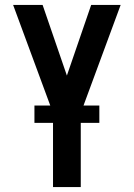

<svg xmlns="http://www.w3.org/2000/svg" viewBox="-20 -540 540 775"><path d="M194 215V-84L33 -520H152L250 -235L348 -520H467L306 -84V215ZM119 -44V-114H381V-44Z"/></svg>

Font: Iosevka SS04
Style: Bold
Weight: 700
Monospace: yes
Designer: Belleve Invis
Foundry: Belleve Invis
Version: Version 19.0.0; ttfautohint (v1.8.4)